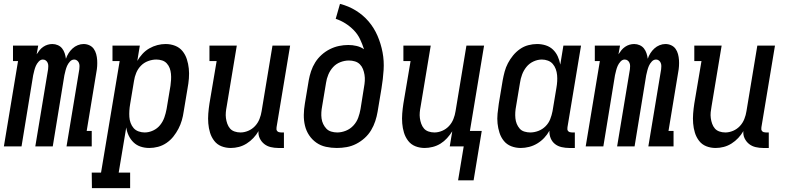

<svg xmlns="http://www.w3.org/2000/svg" viewBox="-33 -755 4053 990"><path d="M-13 0 60 -440H34V-520H164L156 -475Q163 -486 171 -496Q179 -506 190 -513.5Q201 -521 213 -524.5Q225 -528 237 -528Q252 -528 265.5 -522Q279 -516 287.5 -505Q296 -494 300.5 -480.5Q305 -467 307 -452Q312 -467 320.5 -480.5Q329 -494 341 -505Q353 -516 368 -522Q383 -528 398 -528Q414 -528 428 -521.5Q442 -515 450.5 -503Q459 -491 463 -476Q467 -461 468 -445.5Q469 -430 468 -414Q467 -398 464 -383L414 -80H440V0H310L376 -398Q377 -406 377 -414.5Q377 -423 374 -430.5Q371 -438 364.5 -443Q358 -448 350 -448Q337 -448 327.5 -437.5Q318 -427 313 -415.5Q308 -404 305 -392Q302 -380 299 -367L239 0H149L215 -398Q216 -406 216 -414.5Q216 -423 213 -430.5Q210 -438 203.5 -443Q197 -448 188 -448Q176 -448 166.5 -437.5Q157 -427 152 -415.5Q147 -404 144 -392Q141 -380 138 -367L78 0Z M441 215 440 135H488L584 -440H547V-520H688L675 -441Q686 -460 701.5 -477Q717 -494 737 -505.5Q757 -517 778.5 -522.5Q800 -528 821 -528Q847 -528 870 -519Q893 -510 908 -491.5Q923 -473 930.5 -449.5Q938 -426 940.5 -401.5Q943 -377 941 -351Q939 -325 934 -299L914 -179Q911 -157 904.5 -134.5Q898 -112 887 -91Q876 -70 861 -51Q846 -32 825.5 -18Q805 -4 782 2Q759 8 737 8Q713 8 692 1Q671 -6 655.5 -21Q640 -36 630.5 -56Q621 -76 618 -98L579 135H638V215ZM713 -72Q735 -72 756.5 -82Q778 -92 792.5 -110Q807 -128 814.5 -149.5Q822 -171 826 -193L846 -313Q848 -328 849 -343.5Q850 -359 848.5 -374.5Q847 -390 842 -403.5Q837 -417 827 -428Q817 -439 802.5 -443.5Q788 -448 773 -448Q752 -448 730.5 -440Q709 -432 693.5 -416Q678 -400 669.5 -379.5Q661 -359 658 -338L638 -218Q635 -201 634 -184.5Q633 -168 634 -152Q635 -136 640.5 -121Q646 -106 656 -94.5Q666 -83 681.5 -77.5Q697 -72 713 -72Z M1157 8Q1131 8 1108.5 -1Q1086 -10 1071.5 -29Q1057 -48 1050 -71Q1043 -94 1041 -119Q1039 -144 1041 -169.5Q1043 -195 1047 -221L1084 -440H1047V-520H1188L1136 -207Q1133 -192 1131.5 -176.5Q1130 -161 1132 -146Q1134 -131 1139 -117Q1144 -103 1153 -92.5Q1162 -82 1176.5 -77Q1191 -72 1207 -72Q1227 -72 1247 -80.5Q1267 -89 1282 -105Q1297 -121 1305 -141.5Q1313 -162 1316 -182L1372 -520H1463L1393 -99Q1392 -93 1392.5 -88Q1393 -83 1396.5 -79Q1400 -75 1405.5 -73.5Q1411 -72 1416 -72H1431V8H1402Q1382 8 1363 3.5Q1344 -1 1329.5 -12.5Q1315 -24 1306.5 -41.5Q1298 -59 1300 -79Q1289 -60 1273.5 -43.5Q1258 -27 1239 -15Q1220 -3 1199 2.5Q1178 8 1157 8Z M1704 8Q1675 8 1647.5 2Q1620 -4 1598 -19.5Q1576 -35 1561 -57.5Q1546 -80 1539.5 -107Q1533 -134 1533.5 -163Q1534 -192 1539 -221L1559 -341Q1563 -364 1571 -388Q1579 -412 1592.5 -433.5Q1606 -455 1625.5 -472.5Q1645 -490 1668 -501.5Q1691 -513 1715 -518Q1739 -523 1763 -523Q1785 -523 1806 -518Q1827 -513 1844 -501Q1835 -529 1823 -554Q1811 -579 1791.5 -599Q1772 -619 1748.5 -634Q1725 -649 1698 -658L1720 -735Q1764 -724 1802 -700.5Q1840 -677 1868 -644Q1896 -611 1913.5 -570.5Q1931 -530 1939.5 -485.5Q1948 -441 1945 -394Q1942 -347 1934 -299L1914 -179Q1910 -155 1902 -130.5Q1894 -106 1880.5 -83.5Q1867 -61 1847 -43Q1827 -25 1803.5 -13Q1780 -1 1754.5 3.5Q1729 8 1704 8ZM1706 -72Q1728 -72 1750.5 -81Q1773 -90 1789.5 -108Q1806 -126 1814 -148Q1822 -170 1826 -193L1844 -306Q1847 -322 1848 -338Q1849 -354 1846.5 -369.5Q1844 -385 1838.5 -399Q1833 -413 1822.5 -423.5Q1812 -434 1797 -438.5Q1782 -443 1766 -443Q1744 -443 1722 -434.5Q1700 -426 1684.5 -409Q1669 -392 1660 -370.5Q1651 -349 1648 -327L1628 -207Q1625 -192 1624 -176Q1623 -160 1625 -144.5Q1627 -129 1633.5 -115.5Q1640 -102 1650 -91.5Q1660 -81 1675 -76.5Q1690 -72 1706 -72Z M2329 175 2358 0H2286L2299 -78Q2287 -59 2272 -42.5Q2257 -26 2238.5 -14.5Q2220 -3 2198.5 2.5Q2177 8 2157 8Q2131 8 2108.5 -1Q2086 -10 2071.5 -29Q2057 -48 2050 -71Q2043 -94 2041 -119Q2039 -144 2041 -169.5Q2043 -195 2047 -221L2084 -440H2047V-520H2188L2136 -207Q2133 -192 2131.5 -176.5Q2130 -161 2132 -146Q2134 -131 2139 -117Q2144 -103 2153 -92.5Q2162 -82 2176.5 -77Q2191 -72 2207 -72Q2227 -72 2247 -80.5Q2267 -89 2282 -105Q2297 -121 2305 -141.5Q2313 -162 2316 -182L2372 -520H2463L2390 -80H2451L2409 175Z M2652 8Q2626 8 2603 -1Q2580 -10 2565 -28.5Q2550 -47 2542.5 -70.5Q2535 -94 2532.5 -118.5Q2530 -143 2532.5 -169Q2535 -195 2539 -221L2559 -341Q2563 -363 2569 -385.5Q2575 -408 2586 -429Q2597 -450 2612.5 -469Q2628 -488 2648 -502Q2668 -516 2691 -522Q2714 -528 2736 -528Q2760 -528 2781.5 -521Q2803 -514 2818.5 -499Q2834 -484 2843 -464Q2852 -444 2856 -422L2872 -520H2963L2893 -99Q2892 -93 2892.5 -88Q2893 -83 2896.5 -79Q2900 -75 2905.5 -73.5Q2911 -72 2916 -72H2931V8H2902Q2882 8 2862.5 3.5Q2843 -1 2828.5 -12.5Q2814 -24 2806.5 -42Q2799 -60 2800 -81Q2789 -61 2773 -44Q2757 -27 2737 -15Q2717 -3 2695 2.5Q2673 8 2652 8ZM2701 -72Q2722 -72 2743 -80Q2764 -88 2780 -104Q2796 -120 2804 -140.5Q2812 -161 2816 -182L2836 -302Q2839 -319 2840 -335.5Q2841 -352 2839.5 -368Q2838 -384 2832.5 -399Q2827 -414 2817 -425.5Q2807 -437 2792 -442.5Q2777 -448 2761 -448Q2739 -448 2717.5 -438Q2696 -428 2681.5 -410Q2667 -392 2659 -370.5Q2651 -349 2648 -327L2628 -207Q2625 -192 2624 -176.5Q2623 -161 2624.5 -145.5Q2626 -130 2631.5 -116.5Q2637 -103 2646.5 -92Q2656 -81 2671 -76.5Q2686 -72 2701 -72Z M2987 0 3060 -440H3034V-520H3164L3156 -475Q3163 -486 3171 -496Q3179 -506 3190 -513.5Q3201 -521 3213 -524.5Q3225 -528 3237 -528Q3252 -528 3265.5 -522Q3279 -516 3287.5 -505Q3296 -494 3300.5 -480.5Q3305 -467 3307 -452Q3312 -467 3320.5 -480.5Q3329 -494 3341 -505Q3353 -516 3368 -522Q3383 -528 3398 -528Q3414 -528 3428 -521.5Q3442 -515 3450.5 -503Q3459 -491 3463 -476Q3467 -461 3468 -445.5Q3469 -430 3468 -414Q3467 -398 3464 -383L3414 -80H3440V0H3310L3376 -398Q3377 -406 3377 -414.5Q3377 -423 3374 -430.5Q3371 -438 3364.5 -443Q3358 -448 3350 -448Q3337 -448 3327.5 -437.5Q3318 -427 3313 -415.5Q3308 -404 3305 -392Q3302 -380 3299 -367L3239 0H3149L3215 -398Q3216 -406 3216 -414.5Q3216 -423 3213 -430.5Q3210 -438 3203.5 -443Q3197 -448 3188 -448Q3176 -448 3166.5 -437.5Q3157 -427 3152 -415.5Q3147 -404 3144 -392Q3141 -380 3138 -367L3078 0Z M3657 8Q3631 8 3608.5 -1Q3586 -10 3571.5 -29Q3557 -48 3550 -71Q3543 -94 3541 -119Q3539 -144 3541 -169.5Q3543 -195 3547 -221L3584 -440H3547V-520H3688L3636 -207Q3633 -192 3631.5 -176.5Q3630 -161 3632 -146Q3634 -131 3639 -117Q3644 -103 3653 -92.5Q3662 -82 3676.5 -77Q3691 -72 3707 -72Q3727 -72 3747 -80.5Q3767 -89 3782 -105Q3797 -121 3805 -141.5Q3813 -162 3816 -182L3872 -520H3963L3893 -99Q3892 -93 3892.5 -88Q3893 -83 3896.5 -79Q3900 -75 3905.5 -73.5Q3911 -72 3916 -72H3931V8H3902Q3882 8 3863 3.5Q3844 -1 3829.5 -12.5Q3815 -24 3806.5 -41.5Q3798 -59 3800 -79Q3789 -60 3773.5 -43.5Q3758 -27 3739 -15Q3720 -3 3699 2.5Q3678 8 3657 8Z"/></svg>

Font: Iosevka Curly Slab Medium
Style: Italic
Weight: 500
Italic angle: -9°
Monospace: yes
Designer: Belleve Invis
Foundry: Belleve Invis
Version: Version 22.1.2; ttfautohint (v1.8.4)